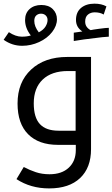

<svg xmlns="http://www.w3.org/2000/svg" viewBox="-26 -799 620 1059"><path d="M245.1 240.2Q143.1 240.2 64.9 189L105 122.1Q137.2 139.2 171.4 150.6Q205.6 162.1 247.1 162.1Q314.9 162.1 353.5 125.7Q392.1 89.4 392.1 28.8V0H293.9Q187.5 0 129.2 -58.6Q70.8 -117.2 70.8 -228Q70.8 -345.7 145.5 -415.3Q220.2 -484.9 345.2 -484.9H476.1V23.9Q476.1 126 415.8 183.1Q355.5 240.2 245.1 240.2ZM391.1 -78.1V-407.2H348.1Q259.3 -407.2 209.7 -360.4Q160.2 -313.5 160.2 -229Q160.2 -150.9 194.1 -114.5Q228 -78.1 296.9 -78.1ZM380.9 -618.7 428.2 -625.5Q393.1 -648.4 393.1 -689Q393.1 -731.9 421.1 -755.4Q449.2 -778.8 495.1 -778.8Q534.2 -778.8 561 -763.7L545.9 -718.8Q525.9 -731 496.1 -731Q474.1 -731 459 -718.5Q443.8 -706.1 443.8 -679.7Q443.8 -662.6 452.6 -650.6Q461.4 -638.7 474.1 -632.8Q483.9 -635.3 522 -640.4Q560.1 -645.5 574.2 -645.5V-596.7Q566.4 -596.7 538.8 -594Q511.2 -591.3 437 -581.5L380.9 -572.8ZM96.2 -546.4Q40.5 -546.4 -5.9 -579.6L22.9 -621.6Q60.1 -596.7 94.2 -596.7Q123.5 -596.7 144 -603.5Q112.3 -644 112.3 -688.5Q112.3 -726.6 137.2 -749Q162.1 -771.5 202.1 -771.5Q242.2 -771.5 265.1 -748.8Q288.1 -726.1 288.1 -692.4Q288.1 -656.7 261.5 -622.3Q234.9 -587.9 189.9 -567.1Q145 -546.4 96.2 -546.4ZM188 -620.6Q214.4 -634.8 225.3 -653.1Q236.3 -671.4 236.3 -688.5Q236.3 -704.1 226.1 -713.9Q215.8 -723.6 200.2 -723.6Q185.1 -723.6 174.1 -713.9Q163.1 -704.1 163.1 -683.6Q163.1 -652.8 188 -620.6Z"/></svg>

Font: Droid Arabic Kufi
Style: Regular
Weight: 400
Designer: Pascal Zoghbi
Foundry: Irfont.ir
Version: Version 1.00 February 28, 2013, initial release